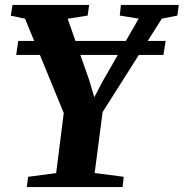

<svg xmlns="http://www.w3.org/2000/svg" viewBox="-20 -763 749 783"><path d="M89.5 0 94.5 -42 209 -57 240 -302 82 -687 24 -699 31 -743H343.5L337.5 -699.5L256 -686.5L343.5 -437L364.5 -366.5L399 -432L545.5 -687L468.5 -699.5L473 -743H709L703.5 -699.5L640 -687L398.5 -306L366 -57.5L484.5 -42L480 0ZM655.5 -596 646.5 -539H46L54.5 -596Z"/></svg>

Font: Merriweather 48pt ExtraBold
Style: Italic
Weight: 800
Italic angle: -7.8°
Version: Version 2.101